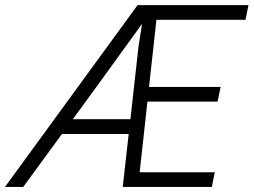

<svg xmlns="http://www.w3.org/2000/svg" viewBox="-67 -740 1004 760"><path d="M477.5 -719.7H916.5L904.8 -661.6H552.2L522.9 -396H806.2L794.4 -337.9H516.6L485.8 -58.1H783.2L771.5 0H418.9L442.4 -209.5H178.2L24.9 0H-47.4ZM449.2 -268.1 481.4 -557.1 495.1 -644H494.1L320.3 -403.8L221.2 -268.1Z"/></svg>

Font: Reddit Sans Chocolate Light
Style: Italic
Weight: 300
Italic angle: -11.25°
Designer: Stephen Hutchings
Version: Version 1.013